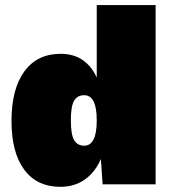

<svg xmlns="http://www.w3.org/2000/svg" viewBox="-20 -720 667 750"><path d="M215.8 9.8Q124 9.8 74.5 -57.4Q24.9 -124.5 24.9 -247.1Q24.9 -372.6 75.2 -441.2Q125.5 -509.8 216.8 -509.8Q267.6 -509.8 303 -485.4Q338.4 -460.9 357.9 -417V-700.2H587.9V0H380.9L374 -99.1Q352.5 -48.3 312 -19.3Q271.5 9.8 215.8 9.8ZM309.1 -150.9Q357.9 -150.9 357.9 -250Q357.9 -348.1 309.1 -348.1Q282.7 -348.1 269.8 -327.1Q256.8 -306.2 256.8 -250Q256.8 -193.8 269.8 -172.4Q282.7 -150.9 309.1 -150.9Z"/></svg>

Font: Work Sans Black
Style: Regular
Weight: 900
Designer: Wei Huang
Foundry: Wei Huang
Version: Version 2.012